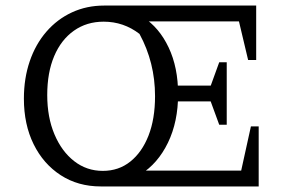

<svg xmlns="http://www.w3.org/2000/svg" viewBox="-20 -671 1047 691"><path d="M883 -216H911V0H343Q261 0 198.5 -40.5Q136 -81 101 -152Q66 -223 66 -316Q66 -389 87 -450.5Q108 -512 147 -557Q186 -602 239 -626.5Q292 -651 355 -651H902V-455H873L840 -594H474L495 -609Q553 -572 587 -500Q621 -428 621 -332Q621 -233 584.5 -157.5Q548 -82 485 -43L464 -57H848ZM150 -329Q150 -249 176 -187.5Q202 -126 247 -91Q292 -56 350 -56Q407 -56 449 -89.5Q491 -123 514.5 -183Q538 -243 538 -325Q538 -446 482 -549Q425 -593 353 -593Q292 -593 246 -560.5Q200 -528 175 -469Q150 -410 150 -329ZM769 -222 728 -334 769 -447H796V-222ZM575 -306V-363H770V-306Z"/></svg>

Font: Piazzolla 24pt
Style: Regular
Weight: 400
Designer: Juan Pablo del Peral
Foundry: Huerta Tipografica
Version: Version 2.005